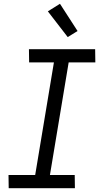

<svg xmlns="http://www.w3.org/2000/svg" viewBox="-20 -995 540 1015"><path d="M376 0H26L25 -70H166L265 -665H134L133 -735H483L484 -665H343L244 -70H375ZM338 -799 233 -935 297 -975 390 -831Z"/></svg>

Font: Iosevka Oblique
Style: Regular
Weight: 400
Italic angle: -9°
Monospace: yes
Designer: Belleve Invis
Foundry: Belleve Invis
Version: Version 32.5.0; ttfautohint (v1.8.4)